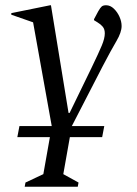

<svg xmlns="http://www.w3.org/2000/svg" viewBox="-20 -480 520 731"><path d="M46 42 54 0H177L106 -395L23 -424V-430L171 -460H174L241 -50H245L329 -223Q356 -279 367.5 -306.5Q379 -334 379 -353Q379 -369 371 -378.5Q363 -388 351 -395L338 -403V-407L354 -437Q362 -451 367.5 -455.5Q373 -460 384 -460Q400 -460 413.5 -447Q427 -434 435 -416Q443 -398 443 -381Q443 -357 423.5 -324Q404 -291 371 -228L254 -1L253 0H377L369 42H246L221 183L279 215L276 231H74L77 215L145 183L170 42Z"/></svg>

Font: Spectral
Style: Italic
Weight: 400
Italic angle: -10°
Designer: Jean-Baptiste Levee
Foundry: Production Type
Version: Version 2.001